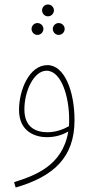

<svg xmlns="http://www.w3.org/2000/svg" viewBox="-20 -608 418 858"><path d="M194 -535C209 -535 221 -547 221 -562C221 -576 209 -588 194 -588C180 -588 168 -576 168 -562C168 -547 180 -535 194 -535ZM147 -452C162 -452 174 -464 174 -479C174 -493 162 -505 147 -505C133 -505 121 -493 121 -479C121 -464 133 -452 147 -452ZM242 -452C257 -452 269 -464 269 -479C269 -493 257 -505 242 -505C228 -505 216 -493 216 -479C216 -464 228 -452 242 -452ZM50 230C219 181 313 96 313 -71C313 -201 268 -317 192 -317C110 -317 65 -204 65 -117C65 -15 144 5 189 5C228 5 258 -5 285 -20C260 133 135 177 43 206ZM89 -119C89 -203 132 -292 188 -292C254 -292 289 -176 289 -75C289 -64 289 -54 288 -44C264 -30 228 -17 193 -17C141 -17 89 -38 89 -119Z"/></svg>

Font: Noto Sans Arabic UI XCn Th
Style: Regular
Weight: 100
Width: 2
Designer: Monotype Design Team, Nadine Chahine and Nizar Qandah
Foundry: Monotype Imaging Inc.
Version: Version 2.010